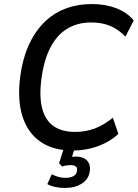

<svg xmlns="http://www.w3.org/2000/svg" viewBox="-20 -734 681 949"><path d="M339 10Q243 10 180 -33.5Q117 -77 91 -159Q65 -241 80 -355Q91 -441 120.5 -507.5Q150 -574 195.5 -620.5Q241 -667 301.5 -690.5Q362 -714 435 -714Q501 -714 554.5 -693.5Q608 -673 641 -633L600 -553Q564 -590 523.5 -606.5Q483 -623 431 -623Q363 -623 312 -592Q261 -561 229 -499Q197 -437 185 -346Q173 -257 188.5 -198Q204 -139 245 -110.5Q286 -82 352 -82Q402 -82 447 -98.5Q492 -115 538 -152L565 -72Q536 -45 500 -27Q464 -9 423.5 0.5Q383 10 339 10ZM301 195Q276 195 252.5 190Q229 185 214 176L236 127Q251 135 267 140Q283 145 303 145Q329 145 344 136Q359 127 361 109Q363 96 354.5 89Q346 82 329 82Q320 82 309.5 83.5Q299 85 287 89L272 73L301 -20H355L331 57L307 48Q317 44 330 42Q343 40 355 40Q378 40 394.5 48Q411 56 419 72Q427 88 424 111Q419 151 385 173Q351 195 301 195Z"/></svg>

Font: Nunito Sans 10pt SemiCondensed SemiBold
Style: Italic
Weight: 600
Width: 4
Italic angle: -9°
Designer: Vernon Adams
Foundry: Vernon Adams
Version: Version 3.101;gftools[0.9.27]